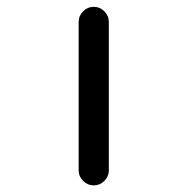

<svg xmlns="http://www.w3.org/2000/svg" viewBox="-20 -567 540 566"><path d="M211.9 -64.5V-502Q211.9 -520.5 225.1 -533.7Q238.3 -546.9 256.3 -546.9Q274.4 -546.9 287.6 -533.7Q300.8 -520.5 300.8 -502V-64.5Q300.8 -46.9 287.6 -33.7Q274.4 -20.5 256.3 -20.5Q238.3 -20.5 225.1 -33.7Q211.9 -46.9 211.9 -64.5Z"/></svg>

Font: Rounded-X Mgen+ 2m regular
Style: Regular
Weight: 400
Designer: [Source Han Sans]
Ryoko NISHIZUKA  (kana & ideographs); Paul D. Hunt (Latin, Greek & Cyrillic); Wenlong ZHANG  (bopomofo
Version: Version 1.059.20150602